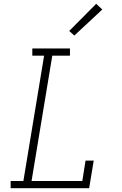

<svg xmlns="http://www.w3.org/2000/svg" viewBox="-20 -990 640 1010"><path d="M36 0V-38H103L212 -697H150V-735H348V-697H255L146 -38H413L430 -145H473L449 0ZM371 -803 344 -827 486 -970 518 -940Z"/></svg>

Font: Iosevka Slab XLtEx
Style: Italic
Weight: 200
Width: 7
Italic angle: -9°
Monospace: yes
Designer: Belleve Invis
Foundry: Belleve Invis
Version: Version 11.1.0; ttfautohint (v1.8.3)